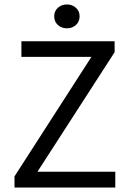

<svg xmlns="http://www.w3.org/2000/svg" viewBox="-20 -841 579 861"><path d="M45 0V-50L390 -586H76V-656H494V-607L148 -71H497V0ZM280 -714Q256 -714 239.5 -729Q223 -744 223 -768Q223 -791 239.5 -806Q256 -821 280 -821Q304 -821 320.5 -806Q337 -791 337 -768Q337 -744 320.5 -729Q304 -714 280 -714Z"/></svg>

Font: CV Source Sans
Style: Regular
Weight: 400
Designer: Paul D. Hunt
Foundry: Adobe Systems Incorporated
Version: Version 3.001